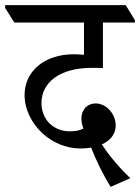

<svg xmlns="http://www.w3.org/2000/svg" viewBox="-59 -643 547 750"><path d="M373 87 450 53C418 23 369 -31 339 -79C380 -97 393 -128 393 -152C393 -199 356 -239 314 -239C282 -239 259 -214 259 -181C259 -169 261 -155 267 -141C254 -134 237 -130 214 -130C148 -130 103 -178 103 -240C103 -321 174 -378 300 -378C308 -378 326 -378 343 -377V-555H468V-564L432 -623H-39V-612L-3 -555H269V-429C256 -430 243 -431 229 -431C114 -431 37 -364 37 -272C37 -213 67 -160 105 -124C144 -87 198 -63 255 -63C272 -63 286 -64 297 -67C316 -16 346 43 373 87Z"/></svg>

Font: Noto Serif Devanagari SemiCondensed
Style: Regular
Weight: 400
Width: 4
Designer: Universal Thirst, Indian Type Foundry and the Monotype Design Team
Foundry: Monotype Imaging Inc.
Version: Version 2.004